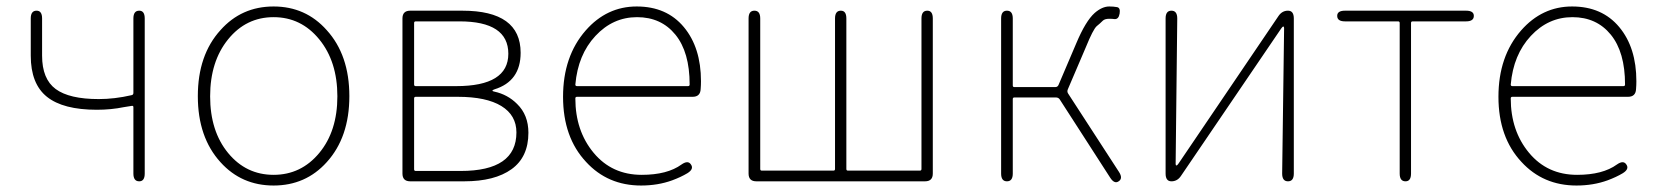

<svg xmlns="http://www.w3.org/2000/svg" viewBox="-20 -560 5116 593"><path d="M410 0Q392 0 392 -24V-229Q392 -234 387 -233Q374 -231 362 -229Q323 -221 279 -221Q175 -221 125 -261Q75 -301 75 -388V-503Q75 -527 93 -527Q110 -527 110 -503V-388Q110 -316 152 -285Q194 -254 285 -254Q334 -254 386 -266Q392 -267 392 -273V-503Q392 -527 410 -527Q427 -527 427 -503V-24Q427 0 410 0Z M661 -59Q591 -136 591 -263Q591 -390 661 -467Q726 -540 825 -540Q924 -540 989 -467Q1059 -390 1059 -263Q1059 -136 989 -59Q924 13 825 13Q726 13 661 -59ZM684.5 -87.5Q740 -20 825 -20Q910 -20 966 -87.5Q1022 -155 1022 -262.5Q1022 -370 966 -438.5Q910 -507 825 -507Q740 -507 684.5 -438.5Q629 -370 629 -262.5Q629 -155 684.5 -87.5Z M1247 0Q1223 0 1223 -24V-503Q1223 -527 1247 -527H1408Q1588 -527 1588 -397Q1588 -309 1507 -284Q1501 -282 1501 -280Q1501 -278 1507 -277Q1548 -268 1577 -239Q1612 -205 1612 -150Q1612 -75 1560 -37.5Q1508 0 1414 0ZM1259 -37Q1259 -32 1264 -32H1403Q1575 -32 1575 -151Q1575 -204 1528.5 -232.5Q1482 -261 1394 -261H1264Q1259 -261 1259 -256ZM1259 -299Q1259 -294 1264 -294H1389Q1550 -294 1550 -394Q1550 -494 1399 -494H1264Q1259 -494 1259 -489Z M1960 13Q1857 13 1790 -60Q1719 -136 1719 -261Q1719 -386 1789 -466Q1854 -540 1946.5 -540Q2039 -540 2092 -476.5Q2145 -413 2145 -309Q2145 -297 2144 -285Q2143 -261 2119 -261H1762Q1757 -261 1757 -256Q1757 -156 1813.5 -88Q1870 -20 1962 -20Q2041 -20 2085 -52Q2105 -66 2114 -52Q2124 -38 2103 -25Q2083 -13 2056 -3Q2012 13 1960 13ZM1757 -299Q1757 -294 1762 -294H2105Q2110 -294 2110 -299Q2110 -399 2066 -453Q2022 -507 1947.5 -507Q1873 -507 1819 -449Q1765 -391 1757 -299Z M2316 0Q2292 0 2292 -24V-503Q2292 -527 2310 -527Q2328 -527 2328 -503V-38Q2328 -33 2333 -33H2554Q2559 -33 2559 -38V-503Q2559 -527 2577 -527Q2594 -527 2594 -503V-38Q2594 -33 2599 -33H2821Q2826 -33 2826 -38V-503Q2826 -527 2844 -527Q2861 -527 2861 -503V-24Q2861 0 2837 0Z M3090 0Q3072 0 3072 -24V-503Q3072 -527 3090 -527Q3108 -527 3108 -503V-296Q3108 -291 3113 -291H3239Q3246 -291 3249 -297L3304 -426Q3333 -495 3361 -520Q3384 -540 3406 -540Q3419 -540 3430 -538Q3441 -536 3438 -518Q3435 -500 3422 -501Q3417 -502 3406 -502Q3392 -502 3386 -496Q3377 -487 3367 -479Q3356 -469 3334 -415L3278 -284Q3275 -277 3279 -271L3436 -29Q3449 -9 3435 0Q3422 9 3409 -11L3253 -253Q3249 -259 3241 -259H3113Q3108 -259 3108 -254V-24Q3108 0 3090 0Z M3598 0Q3580 0 3580 -24V-503Q3580 -527 3598 -527Q3616 -527 3616 -503L3611 -54Q3611 -49 3613.5 -49Q3616 -49 3620 -55L3929 -511Q3940 -527 3958 -527Q3976 -527 3976 -503V-24Q3976 0 3958 0Q3940 0 3940 -24L3946 -473Q3946 -478 3943.5 -478Q3941 -478 3937 -472L3627 -16Q3616 0 3598 0Z M4321 0Q4303 0 4303 -24V-489Q4303 -494 4298 -494H4134Q4110 -494 4110 -511Q4110 -527 4134 -527H4508Q4532 -527 4532 -511Q4532 -494 4508 -494H4343Q4338 -494 4338 -489V-24Q4338 0 4321 0Z M4849 13Q4746 13 4679 -60Q4608 -136 4608 -261Q4608 -386 4678 -466Q4743 -540 4835.5 -540Q4928 -540 4981 -476.5Q5034 -413 5034 -309Q5034 -297 5033 -285Q5032 -261 5008 -261H4651Q4646 -261 4646 -256Q4646 -156 4702.5 -88Q4759 -20 4851 -20Q4930 -20 4974 -52Q4994 -66 5003 -52Q5013 -38 4992 -25Q4972 -13 4945 -3Q4901 13 4849 13ZM4646 -299Q4646 -294 4651 -294H4994Q4999 -294 4999 -299Q4999 -399 4955 -453Q4911 -507 4836.5 -507Q4762 -507 4708 -449Q4654 -391 4646 -299Z"/></svg>

Font: Resource Han Rounded KR ExtraLight
Style: Regular
Weight: 250
Designer: Cyano Hao (round all glyphs); Ryoko NISHIZUKA 西塚涼子 (kana, bopomofo & ideographs); Paul D. Hunt (Latin, Greek & Cyrillic)
Foundry: Cyano Hao
Version: 0.990